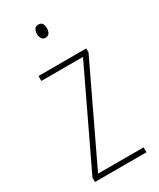

<svg xmlns="http://www.w3.org/2000/svg" viewBox="-186 -783 697 843"><g transform="rotate(-30 162.0 -361.5)"><path d="M294 0H33V-22L262 -502H51V-527H293V-507L63 -25H294ZM163 -723Q178 -723 183 -713Q188 -703 188 -691Q188 -676 182 -666.5Q176 -657 162 -657Q149 -657 143 -667Q137 -677 137 -690Q137 -702 142.5 -712.5Q148 -723 163 -723Z"/></g></svg>

Font: Noto Sans Bengali Condensed Thin
Style: Regular
Weight: 100
Width: 3
Designer: Joana Ranito - Universal Thirst; Jelle Bosma - Monotype Design Team
Foundry: Universal Thirst ehf.
Version: Version 3.000; ttfautohint (v1.8.4.7-5d5b)